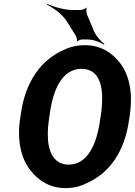

<svg xmlns="http://www.w3.org/2000/svg" viewBox="-20 -952 690 982"><path d="M640 -339 645 -371C660 -481 640 -568 596 -627C555 -681 497 -721 414 -721C376 -721 340 -713 307 -697C191 -647 109 -534 87 -371L82 -339C67 -230 89 -142 133 -84C174 -30 233 10 315 10C353 10 390 2 423 -15C538 -65 618 -175 640 -339ZM331 -110C310 -110 292 -115 277 -125C227 -159 216 -239 230 -339L235 -372C252 -498 300 -600 397 -600C495 -600 514 -498 497 -372L492 -339C475 -214 428 -110 331 -110ZM458 -799 425 -878C422 -885 420 -906 424 -912L422 -913C418 -908 400 -901 393 -901H350C310 -901 253 -917 223 -932L220 -928C250 -914 299 -879 321 -844L369 -767C371 -762 376 -747 373 -742L377 -741C380 -745 393 -750 398 -750H429C458 -750 493 -736 511 -724L514 -727C496 -740 469 -770 458 -799Z"/></svg>

Font: Asimov
Style: EdgeNarIt
Weight: 500
Designer: Google
Version: Version 2.000980: 2014